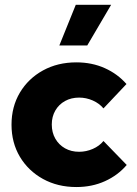

<svg xmlns="http://www.w3.org/2000/svg" viewBox="-20 -752 559 782"><path d="M496.1 -80.1Q460.4 -38.1 407.7 -14.2Q355 9.8 291 9.8Q214.8 9.8 155 -23.2Q95.2 -56.2 61 -113.5Q26.9 -170.9 26.9 -244.1Q26.9 -317.4 61 -374.8Q95.2 -432.1 155 -465.1Q214.8 -498 291 -498Q354.5 -498 407 -474.4Q459.5 -450.7 495.1 -409.7L401.4 -310.5Q384.3 -331.1 357.7 -342.8Q331.1 -354.5 302.2 -354.5Q270 -354.5 244.9 -340.6Q219.7 -326.7 205.3 -301.8Q190.9 -276.9 190.9 -245.1Q190.9 -212.4 205.3 -187.3Q219.7 -162.1 244.9 -147.9Q270 -133.8 302.2 -133.8Q331.1 -133.8 357.9 -145.5Q384.8 -157.2 401.4 -177.7ZM335.4 -566.9H221.7L288.6 -732.4H432.6Z"/></svg>

Font: Kumbh Sans ExtraBold
Style: Regular
Weight: 800
Version: Version 1.005